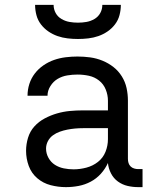

<svg xmlns="http://www.w3.org/2000/svg" viewBox="-20 -760 640 788"><path d="M251 8H250Q219 8 188 0Q157 -8 133 -28.5Q109 -49 98 -79Q87 -109 87 -141Q87 -168 95 -194.5Q103 -221 121 -241Q139 -261 163.5 -274Q188 -287 214 -294.5Q240 -302 266.5 -304.5Q293 -307 321 -307H423V-347Q423 -370 414 -392.5Q405 -415 386.5 -429.5Q368 -444 345 -449Q322 -454 298 -454Q277 -454 256 -450.5Q235 -447 217 -436.5Q199 -426 187 -407Q175 -388 175 -367H93Q93 -392 100.5 -415.5Q108 -439 123 -458.5Q138 -478 158.5 -492Q179 -506 202 -514Q225 -522 249.5 -525Q274 -528 298 -528Q324 -528 350 -524.5Q376 -521 400.5 -511Q425 -501 445.5 -485Q466 -469 480 -446.5Q494 -424 499.5 -398.5Q505 -373 505 -347V-108Q505 -99 507.5 -91Q510 -83 516 -77Q522 -71 530.5 -68.5Q539 -66 547 -66H565V8H547Q525 8 503.5 3Q482 -2 464 -15Q446 -28 435.5 -48.5Q425 -69 423 -91Q412 -67 394 -47Q376 -27 352.5 -14.5Q329 -2 303 3Q277 8 251 8ZM282 -65Q308 -65 334.5 -72Q361 -79 382 -95.5Q403 -112 413 -137Q423 -162 423 -189V-234H321Q304 -234 288 -232.5Q272 -231 256.5 -228Q241 -225 225.5 -219.5Q210 -214 197 -204.5Q184 -195 176.5 -180.5Q169 -166 169 -150Q169 -130 179 -112Q189 -94 205.5 -83.5Q222 -73 242 -69Q262 -65 282 -65ZM300 -600Q279 -600 257.5 -602.5Q236 -605 216 -612Q196 -619 178.5 -631Q161 -643 148 -660Q135 -677 129.5 -698Q124 -719 124 -740H200Q200 -722 208.5 -706.5Q217 -691 232.5 -682Q248 -673 265 -670Q282 -667 300 -667Q318 -667 335 -670Q352 -673 367.5 -682Q383 -691 391.5 -706.5Q400 -722 400 -740H476Q476 -719 470.5 -698Q465 -677 452 -660Q439 -643 421.5 -631Q404 -619 384 -612Q364 -605 342.5 -602.5Q321 -600 300 -600Z"/></svg>

Font: Iosevka Plex Etoile
Style: Regular
Weight: 400
Designer: Belleve Invis
Foundry: Belleve Invis
Version: Version 25.1.1; ttfautohint (v1.8.4)